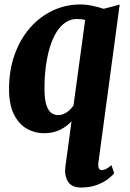

<svg xmlns="http://www.w3.org/2000/svg" viewBox="-20 -586 580 859"><path d="M420.5 139.5Q418 159 422.2 167Q426.5 175 435 175Q443.5 175 453.8 170.2Q464 165.5 478.5 153L491 189Q485.5 197 466.8 212.2Q448 227.5 416.8 240.2Q385.5 253 342.5 253Q300 253 283.8 225.8Q267.5 198.5 272.5 160L300 -43Q283.5 -26 264.5 -14Q245.5 -2 223.8 4Q202 10 176 10Q136 10 100.2 -10.2Q64.5 -30.5 42.5 -74Q20.5 -117.5 20.5 -187Q20.5 -271.5 45.2 -341Q70 -410.5 113.8 -460.8Q157.5 -511 215.5 -538.5Q273.5 -566 339 -566Q366 -566 394.2 -560Q422.5 -554 444 -546.5L515.5 -565.5ZM361 -496.5Q353 -499 345 -500Q337 -501 323.5 -501Q296.5 -501 273.8 -486Q251 -471 233.5 -443.5Q216 -416 204 -377.5Q192 -339 185.5 -291.8Q179 -244.5 179 -190.5Q179 -140.5 188 -114.8Q197 -89 210.8 -80Q224.5 -71 240 -71Q253.5 -71 266 -76.5Q278.5 -82 289.8 -92Q301 -102 309 -115Z"/></svg>

Font: Merriweather 24pt SemiCondensed Black
Style: Italic
Weight: 900
Width: 4
Italic angle: -7.8°
Designer: Eben Sorkin
Foundry: Eben Sorkin
Version: Version 2.101